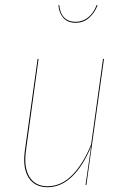

<svg xmlns="http://www.w3.org/2000/svg" viewBox="-20 -759 512 788"><path d="M219.7 -737.3 223.1 -738.3Q226.1 -705.1 243.4 -687.3Q260.7 -669.4 290 -669.4Q319.3 -669.4 341.8 -687.5Q364.3 -705.6 377 -738.8L380.4 -737.3Q368.2 -705.6 345.2 -685.5Q322.3 -665.5 290 -665.5Q257.8 -665.5 240 -685.8Q222.2 -706.1 219.7 -737.3ZM175.3 9.3Q122.1 9.3 97.2 -30.5Q72.3 -70.3 82 -140.1L134.3 -517.1H138.2L86.4 -140.1Q77.1 -71.8 100.8 -33.2Q124.5 5.4 175.3 5.4Q230.5 5.4 275.6 -39.6Q320.8 -84.5 354 -166L402.8 -517.1H406.7L334.5 0H331.1L354 -158.2Q321.3 -78.6 275.9 -34.7Q230.5 9.3 175.3 9.3Z"/></svg>

Font: Fira Sans Compressed Four
Style: Italic
Weight: 100
Width: 3
Italic angle: -8°
Designer: Carrois Corporate & Edenspiekermann AG
Foundry: Carrois Corporate GbR & Edenspiekermann AG
Version: Version 4.203;PS 004.203;hotconv 1.0.88;makeotf.lib2.5.64775